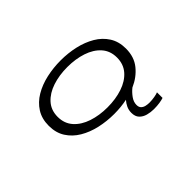

<svg xmlns="http://www.w3.org/2000/svg" viewBox="-112 -828 1324 1324"><g transform="rotate(-45 550.0 -165.5)"><path d="M551.5 11Q480 11 412.5 -4.2Q345 -19.5 291.2 -51.5Q237.5 -83.5 206 -133Q174.5 -182.5 174.5 -251Q174.5 -319.5 206 -369Q237.5 -418.5 291.2 -450.2Q345 -482 412.5 -497Q480 -512 551.5 -512Q623.5 -512 690.8 -496.8Q758 -481.5 811.5 -450Q865 -418.5 896.5 -369Q928 -319.5 928 -251Q928 -169.5 883.5 -114.8Q839 -60 769 -29.5Q744 -9.5 724 18.2Q704 46 704 75Q704 97.5 716 108.8Q728 120 745.2 123.8Q762.5 127.5 779 127.5Q804.5 127.5 829.8 123Q855 118.5 865.5 113.5V168Q851 173 826 177Q801 181 769 181Q738 181 708.5 173Q679 165 659.8 145Q640.5 125 640.5 88.5Q640.5 61.5 651.2 38.8Q662 16 678 -1.5Q618 11 551.5 11ZM551.5 -54Q631.5 -54 697.2 -76Q763 -98 801.8 -142Q840.5 -186 840.5 -251Q840.5 -316 801.5 -359.8Q762.5 -403.5 697 -425.2Q631.5 -447 551.5 -447Q472 -447 406.2 -425.2Q340.5 -403.5 301 -359.8Q261.5 -316 261.5 -251Q261.5 -186 300.8 -142Q340 -98 406 -76Q472 -54 551.5 -54Z"/></g></svg>

Font: Trispace Expanded Light
Style: Regular
Weight: 300
Width: 7
Designer: Tyler Finck
Foundry: Etcetera Type Company
Version: Version 1.210; ttfautohint (v1.8.3)